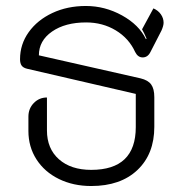

<svg xmlns="http://www.w3.org/2000/svg" viewBox="-20 -613 614 642"><path d="M75 -175V-223Q75 -250 93 -268.5Q111 -287 137 -287V-177Q137 -116 177 -80.5Q217 -45 285 -45Q434 -45 434 -188V-299L71 -383Q58 -386 52.5 -393.5Q47 -401 47 -415Q47 -465 76 -505.5Q105 -546 155 -569.5Q205 -593 267 -593Q331 -593 388 -561.5Q445 -530 468 -482L470 -484Q461 -505 455 -515L493 -585Q509 -578 518 -565Q527 -552 527 -537Q527 -527 520 -511L483 -439Q474 -421 457 -421Q441 -421 432 -439Q411 -485 367 -511.5Q323 -538 268 -538Q198 -538 154 -507.5Q110 -477 110 -428L450 -351Q475 -345 485.5 -330.5Q496 -316 496 -288V-189Q496 -98 439.5 -44.5Q383 9 285 9Q225 9 177 -14.5Q129 -38 102 -80Q75 -122 75 -175Z"/></svg>

Font: K2D ExtraLight
Style: Regular
Weight: 275
Designer: Katatrad Aksorn Co.,Ltd.
Foundry: Cadson Demak Co.,Ltd.
Version: Version 1.000; ttfautohint (v1.6)